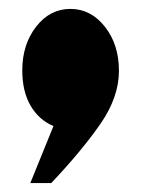

<svg xmlns="http://www.w3.org/2000/svg" viewBox="-20 -281 317 431"><path d="M247 -122Q247 -63 205.5 -3Q164 57 95 130H48L100 2Q67 -12 48.5 -44Q30 -76 30 -123Q30 -181 61 -221Q92 -261 138 -261Q184 -261 215.5 -221Q247 -181 247 -122Z"/></svg>

Font: FFF_tuoi-tre Text
Style: Regular
Weight: 700
Designer: bBox Type GmbH
Foundry: bBox Type GmbH
Version: Version 1.001